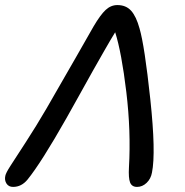

<svg xmlns="http://www.w3.org/2000/svg" viewBox="-46 -691 735 762"><path d="M5.9 50.8Q-11.7 50.8 -20.3 37.4Q-28.8 23.9 -24.9 6.8Q-22.9 -4.4 -4.6 -32.7Q13.7 -61 55.7 -125.7Q97.7 -190.4 138.2 -259.8Q281.2 -507.8 325.2 -585.9Q352.5 -632.3 373.3 -651.6Q394 -670.9 419.9 -670.9Q454.1 -670.9 474.4 -648.4Q494.6 -626 507.8 -578.1Q527.8 -509.8 550.5 -297.4Q573.2 -85 557.1 -5.9Q552.7 18.6 535.9 34.7Q519 50.8 498 50.8Q477.1 50.8 470.2 33Q463.4 15.1 465.8 -26.9Q474.1 -169.4 455.3 -326.2Q436.5 -482.9 411.1 -563Q394.5 -536.1 368.2 -490.2Q341.8 -444.3 321.3 -407.7Q300.8 -371.1 266.1 -308.6Q231.4 -246.1 217.8 -222.2Q117.7 -45.4 63 22Q39.1 50.8 5.9 50.8Z"/></svg>

Font: Shantell Sans Bouncy
Style: Italic
Weight: 400
Italic angle: -11.31°
Designer: Stephen Nixon, Anya Danilova, Shantell Martin
Foundry: Arrow Type
Version: Version 1.006;[9816181b4]